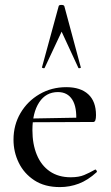

<svg xmlns="http://www.w3.org/2000/svg" viewBox="-20 -750 451 782"><path d="M224 12Q162 12 120 -15.5Q78 -43 56.5 -87Q35 -131 35 -181Q35 -241 63.5 -289.5Q92 -338 141 -366.5Q190 -395 250 -395Q308 -395 339.5 -366Q371 -337 371 -281Q371 -268 368.5 -260.5Q366 -253 359 -253H290Q294 -313 274.5 -344Q255 -375 216 -375Q167 -375 139.5 -333Q112 -291 112 -220Q112 -163 130 -119.5Q148 -76 183 -52Q218 -28 268 -28Q301 -28 322.5 -37Q344 -46 367 -59Q369 -61 372.5 -56.5Q376 -52 374 -49Q338 -16 301 -2Q264 12 224 12ZM89 -252 88 -267 312 -271V-253ZM309 -476Q311 -474 305.5 -472.5Q300 -471 299 -474L231 -621L162 -474Q161 -471 155.5 -472.5Q150 -474 151 -476L219 -725Q220 -730 230 -730Q240 -730 242 -725Z"/></svg>

Font: Cormorant Garamond Light Medium
Style: Regular
Weight: 500
Version: Version 4.001